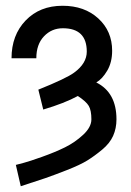

<svg xmlns="http://www.w3.org/2000/svg" viewBox="-20 -562 454 666"><path d="M198 -464Q159 -464 132.5 -436Q106 -408 106 -360H20Q20 -440 69 -491Q118 -542 197 -542Q273 -542 321 -498Q369 -454 369 -386Q369 -346 352 -317Q335 -288 314 -276Q384 -241 384 -148Q384 -117 372.5 -91Q361 -65 334.5 -43Q308 -21 283 -5.5Q258 10 212 28Q166 46 137 56Q108 66 52 84L35 10Q46 7 63.5 2.5Q81 -2 126 -18Q171 -34 205.5 -51Q240 -68 268.5 -94.5Q297 -121 297 -148Q297 -179 288 -194.5Q279 -210 250 -229Q204 -204 130 -182L113 -251Q210 -290 237 -310Q281 -342 281 -383Q281 -464 198 -464Z"/></svg>

Font: ColatingCofangSans
Style: Regular
Weight: 400
Foundry: GNU
Version: Version 412.227;June 27, 2022;FontCreator 11.0.0.2412 32-bit